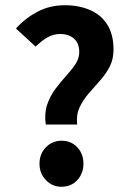

<svg xmlns="http://www.w3.org/2000/svg" viewBox="-20 -702 497 734"><path d="M155 -226Q149 -268 160 -301Q171 -334 191 -361Q211 -388 232.5 -411.5Q254 -435 268.5 -457Q283 -479 283 -503Q283 -525 274.5 -540Q266 -555 249.5 -563.5Q233 -572 211 -572Q183 -572 160.5 -558.5Q138 -545 116 -524L41 -593Q76 -632 123 -657Q170 -682 228 -682Q281 -682 323.5 -664Q366 -646 390 -608Q414 -570 414 -513Q414 -475 399 -446.5Q384 -418 361.5 -393Q339 -368 318 -343.5Q297 -319 284 -291Q271 -263 275 -226ZM215 12Q180 12 155.5 -13.5Q131 -39 131 -76Q131 -114 155.5 -139Q180 -164 215 -164Q252 -164 275.5 -139Q299 -114 299 -76Q299 -39 275.5 -13.5Q252 12 215 12Z"/></svg>

Font: Assistant ExtraLight
Style: Bold
Weight: 700
Version: Version 3.000